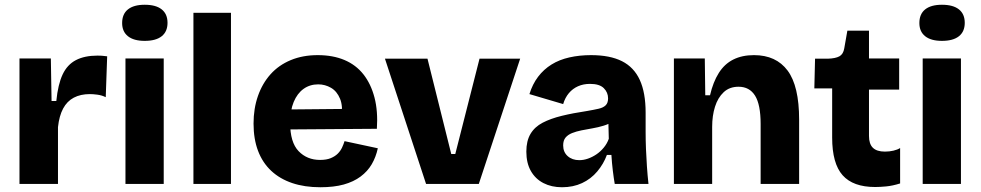

<svg xmlns="http://www.w3.org/2000/svg" viewBox="-20 -774 4127 808"><path d="M62 0V-245V-528H194L197 -349H217Q224 -419 243.5 -460.5Q263 -502 299.5 -521Q336 -540 390 -540Q398 -540 408 -539.5Q418 -539 431 -537L425 -365Q409 -373 390.5 -375.5Q372 -378 358 -378Q319 -378 290.5 -363Q262 -348 245.5 -317Q229 -286 224 -239V0Z M508 0V-528H669V0ZM589 -602Q543 -602 518.5 -621.5Q494 -641 494 -677Q494 -715 518.5 -734.5Q543 -754 589 -754Q636 -754 660.5 -734.5Q685 -715 685 -678Q685 -641 660.5 -621.5Q636 -602 589 -602Z M794 0V-720H952V0Z M1328 14Q1262 14 1210 -3.5Q1158 -21 1121.5 -55Q1085 -89 1066 -139Q1047 -189 1047 -254Q1047 -317 1065.5 -370Q1084 -423 1118.5 -461.5Q1153 -500 1203.5 -521Q1254 -542 1317 -542Q1381 -542 1429.5 -521.5Q1478 -501 1509.5 -461Q1541 -421 1556 -363.5Q1571 -306 1566 -232L1153 -229V-313L1474 -316L1417 -277Q1424 -327 1411 -358.5Q1398 -390 1373 -404.5Q1348 -419 1319 -419Q1284 -419 1257.5 -400Q1231 -381 1216 -345Q1201 -309 1201 -257Q1201 -175 1236.5 -138Q1272 -101 1327 -101Q1354 -101 1372 -108.5Q1390 -116 1401.5 -127.5Q1413 -139 1419.5 -153Q1426 -167 1430 -180L1570 -150Q1562 -113 1544.5 -83Q1527 -53 1497.5 -31Q1468 -9 1426.5 2.5Q1385 14 1328 14Z M1773 0 1600 -527H1779L1879 -126H1896L1998 -527H2169L1995 0Z M2345 14Q2301 14 2267 -3.5Q2233 -21 2214 -54.5Q2195 -88 2195 -136Q2195 -181 2212.5 -210.5Q2230 -240 2263.5 -257.5Q2297 -275 2344 -286.5Q2391 -298 2451 -307Q2480 -312 2499.5 -316.5Q2519 -321 2529 -331Q2539 -341 2539 -360Q2539 -385 2521 -403Q2503 -421 2463 -421Q2435 -421 2412.5 -411Q2390 -401 2374 -382Q2358 -363 2350 -336L2208 -378Q2221 -420 2244.5 -451Q2268 -482 2301 -502.5Q2334 -523 2376.5 -532.5Q2419 -542 2467 -542Q2547 -542 2597.5 -516.5Q2648 -491 2672.5 -437.5Q2697 -384 2697 -300V-219Q2697 -183 2698.5 -146.5Q2700 -110 2702.5 -73.5Q2705 -37 2709 0H2567Q2563 -23 2559 -55.5Q2555 -88 2553 -122H2534Q2520 -84 2493.5 -52.5Q2467 -21 2429.5 -3.5Q2392 14 2345 14ZM2418 -100Q2436 -100 2454.5 -106.5Q2473 -113 2490 -124.5Q2507 -136 2521 -153Q2535 -170 2542 -190L2540 -269L2562 -264Q2543 -252 2520 -245Q2497 -238 2473.5 -234Q2450 -230 2427.5 -225.5Q2405 -221 2387.5 -214Q2370 -207 2360 -195Q2350 -183 2350 -162Q2350 -134 2369 -117Q2388 -100 2418 -100Z M2816 0V-318V-528H2946L2948 -373H2968Q2981 -429 3005 -467Q3029 -505 3066 -523.5Q3103 -542 3153 -542Q3246 -542 3294.5 -477Q3343 -412 3343 -270V0H3181V-252Q3181 -334 3157.5 -371.5Q3134 -409 3088 -409Q3050 -409 3025.5 -386Q3001 -363 2989 -325Q2977 -287 2977 -240V0Z M3663 13Q3570 13 3526 -36.5Q3482 -86 3482 -195V-402H3407L3410 -527H3464Q3496 -528 3512.5 -537Q3529 -546 3533 -571L3546 -645H3637V-528H3764V-397H3637V-202Q3637 -168 3653.5 -152Q3670 -136 3704 -136Q3723 -136 3740 -140Q3757 -144 3768 -151V-2Q3736 8 3709.5 10.5Q3683 13 3663 13Z M3863 0V-528H4024V0ZM3944 -602Q3898 -602 3873.5 -621.5Q3849 -641 3849 -677Q3849 -715 3873.5 -734.5Q3898 -754 3944 -754Q3991 -754 4015.5 -734.5Q4040 -715 4040 -678Q4040 -641 4015.5 -621.5Q3991 -602 3944 -602Z"/></svg>

Font: Bricolage Grotesque 96pt ExtraBold ExtraBold
Style: Regular
Weight: 800
Version: Version 1.001;gftools[0.9.33.dev8+g029e19f]